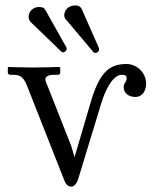

<svg xmlns="http://www.w3.org/2000/svg" viewBox="-20 -679 577 711"><path d="M431 -402C445 -402 449 -398 449 -389C449 -374 438 -373 438 -356C438 -334 457 -320 481 -320C509 -320 521 -345 521 -369C521 -409 488 -442 448 -442C380 -442 346 -405 314 -294L256 -97L244 -138L158 -356C152 -370 148 -378 148 -385C148 -395 157 -401 177 -402H194C197 -402 203 -403 203 -410V-429L199 -431C199 -431 138 -429 99 -429C65 -429 12 -431 12 -431L9 -429V-409C9 -405 14 -402 19 -402H30C60 -402 70 -388 83 -354L219 -9C224 3 231 12 244 12C254 12 262 3 268 -11L353 -290C372 -355 401 -402 431 -402ZM260 -659C229 -659 218 -637 218 -623C218 -618 219 -612 224 -607L326 -486C328 -484 330 -483 333 -483C344 -483 347 -493 347 -496C347 -497 347 -499 346 -502L283 -645C279 -654 271 -659 260 -659ZM124 -653C101 -653 86 -635 86 -617C86 -611 88 -604 93 -598L207 -488C209 -486 211 -485 214 -485C217 -485 227 -489 227 -499C227 -500 227 -502 226 -503L148 -642C143 -651 136 -653 124 -653Z"/></svg>

Font: Libertinus Serif
Style: Regular
Weight: 400
Designer: Philipp H. Poll, Khaled Hosny
Foundry: Caleb Maclennan
Version: Version 7.050;RELEASE